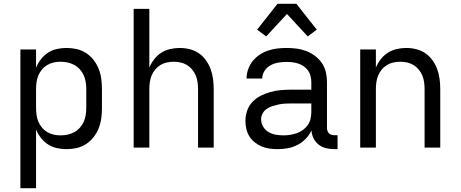

<svg xmlns="http://www.w3.org/2000/svg" viewBox="-20 -782 2440 1017"><path d="M88 215V-520H171V-424Q181 -448 197 -468.5Q213 -489 234.5 -503Q256 -517 281.5 -522.5Q307 -528 332 -528Q360 -528 386.5 -522Q413 -516 436 -501Q459 -486 476 -464Q493 -442 503 -416.5Q513 -391 516.5 -364Q520 -337 520 -310V-210Q520 -183 516.5 -156Q513 -129 503 -103.5Q493 -78 476 -56Q459 -34 436 -19Q413 -4 386.5 2Q360 8 332 8Q307 8 281.5 2.5Q256 -3 234.5 -17Q213 -31 197 -51.5Q181 -72 171 -96V215ZM301 -65Q320 -65 338.5 -69Q357 -73 373.5 -82Q390 -91 403 -105.5Q416 -120 423.5 -137Q431 -154 434 -172.5Q437 -191 437 -210V-310Q437 -329 434 -347.5Q431 -366 423.5 -383Q416 -400 403 -414.5Q390 -429 373.5 -438Q357 -447 338.5 -451Q320 -455 301 -455Q282 -455 264 -451Q246 -447 230 -437.5Q214 -428 202 -413.5Q190 -399 183 -382Q176 -365 173.5 -346.5Q171 -328 171 -310V-210Q171 -192 173.5 -173.5Q176 -155 183 -138Q190 -121 202 -106.5Q214 -92 230 -82.5Q246 -73 264 -69Q282 -65 301 -65Z M688 0V-735H771V-424Q781 -448 797 -468.5Q813 -489 834 -502.5Q855 -516 880.5 -522Q906 -528 932 -528Q958 -528 984.5 -521.5Q1011 -515 1033 -500Q1055 -485 1071 -462.5Q1087 -440 1096 -415Q1105 -390 1108.5 -363.5Q1112 -337 1112 -310V0H1029V-310Q1029 -328 1026.5 -346.5Q1024 -365 1017 -382Q1010 -399 998 -413.5Q986 -428 970.5 -437.5Q955 -447 936.5 -451Q918 -455 900 -455Q882 -455 863.5 -451Q845 -447 829.5 -437.5Q814 -428 802 -413.5Q790 -399 783 -382Q776 -365 773.5 -346.5Q771 -328 771 -310V0Z M1451 8Q1429 8 1407.5 5Q1386 2 1366.5 -6Q1347 -14 1330 -27.5Q1313 -41 1301.5 -59Q1290 -77 1285 -98.5Q1280 -120 1280 -141Q1280 -169 1289 -195.5Q1298 -222 1317 -242Q1336 -262 1360.5 -274.5Q1385 -287 1412 -294.5Q1439 -302 1466.5 -304.5Q1494 -307 1521 -307H1629V-347Q1629 -363 1625 -379Q1621 -395 1612 -408Q1603 -421 1589.5 -430.5Q1576 -440 1561 -445Q1546 -450 1530 -452Q1514 -454 1498 -454Q1476 -454 1454.5 -450.5Q1433 -447 1413.5 -436.5Q1394 -426 1381.5 -407Q1369 -388 1369 -366H1286Q1286 -391 1294.5 -415Q1303 -439 1318.5 -458.5Q1334 -478 1355 -492Q1376 -506 1399.5 -514Q1423 -522 1448 -525Q1473 -528 1498 -528Q1525 -528 1551.5 -524.5Q1578 -521 1602.5 -511.5Q1627 -502 1648.5 -486Q1670 -470 1685 -448Q1700 -426 1706 -400Q1712 -374 1712 -347V-104Q1712 -97 1714.5 -89Q1717 -81 1722.5 -75.5Q1728 -70 1735.5 -68Q1743 -66 1751 -66H1768V8H1751Q1729 8 1707.5 3Q1686 -2 1668.5 -15.5Q1651 -29 1641 -49Q1631 -69 1630 -91Q1618 -66 1599 -46.5Q1580 -27 1556 -14.5Q1532 -2 1505 3Q1478 8 1451 8ZM1482 -65Q1500 -65 1518 -68Q1536 -71 1553 -77Q1570 -83 1585 -94Q1600 -105 1610.5 -120Q1621 -135 1625 -153Q1629 -171 1629 -189V-234H1521Q1505 -234 1488 -233Q1471 -232 1455 -228.5Q1439 -225 1423 -220Q1407 -215 1393 -205.5Q1379 -196 1371 -181Q1363 -166 1363 -150Q1363 -129 1374 -111Q1385 -93 1402.5 -82.5Q1420 -72 1440.5 -68.5Q1461 -65 1482 -65ZM1390 -589 1342 -625 1450 -762H1550L1586 -716L1658 -625L1610 -589L1500 -708Z M1888 0V-520H1971V-424Q1981 -448 1997 -468.5Q2013 -489 2034 -502.5Q2055 -516 2080.5 -522Q2106 -528 2132 -528Q2158 -528 2184.5 -521.5Q2211 -515 2233 -500Q2255 -485 2271 -462.5Q2287 -440 2296 -415Q2305 -390 2308.5 -363.5Q2312 -337 2312 -310V0H2229V-310Q2229 -328 2226.5 -346.5Q2224 -365 2217 -382Q2210 -399 2198 -413.5Q2186 -428 2170.5 -437.5Q2155 -447 2136.5 -451Q2118 -455 2100 -455Q2082 -455 2063.5 -451Q2045 -447 2029.5 -437.5Q2014 -428 2002 -413.5Q1990 -399 1983 -382Q1976 -365 1973.5 -346.5Q1971 -328 1971 -310V0Z"/></svg>

Font: Nova Nerd Font
Style: Regular
Weight: 400
Designer: Belleve Invis
Foundry: Belleve Invis
Version: Version 24.1.4; ttfautohint (v1.8.4);Nerd Fonts 3.1.1